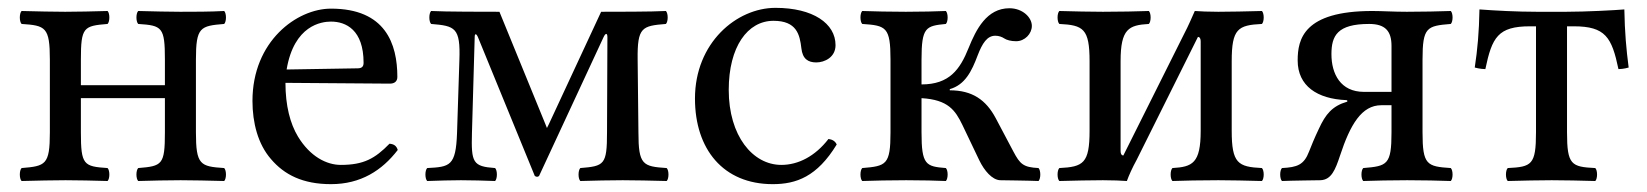

<svg xmlns="http://www.w3.org/2000/svg" viewBox="-20 -459 4195 489"><path d="M479 -307C479 -390 490 -393 551 -398C557 -404 557 -425 551 -431C516 -429 472 -429 439 -429C411 -429 371 -430 332 -431C326 -425 326 -404 332 -398C393 -394 400 -390 400 -307V-242H186V-307C186 -390 193 -393 254 -398C260 -404 260 -425 254 -431C216 -430 178 -429 146 -429C116 -429 75 -430 35 -431C29 -425 29 -404 35 -398C96 -394 107 -390 107 -307V-122C107 -39 96 -36 35 -31C29 -25 29 -4 35 2C75 1 115 0 147 0C179 0 218 1 254 2C260 -4 260 -25 254 -31C193 -35 186 -39 186 -122V-209H400V-122C400 -39 393 -36 332 -31C326 -25 326 -4 332 2C368 1 405 0 440 0C470 0 512 1 551 2C557 -4 557 -25 551 -31C490 -35 479 -39 479 -122Z M972 -93C935 -55 906 -39 848 -39C812 -39 770 -60 739 -111C719 -144 707 -190 707 -248L973 -246C985 -246 992 -252 992 -263C992 -347 962 -437 823 -437C736 -437 623 -354 623 -202C623 -146 637 -92 670 -54C704 -14 751 10 823 10C899 10 953 -25 993 -77C990 -87 984 -92 972 -93ZM710 -282C729 -395 799 -404 823 -404C861 -404 906 -383 906 -299C906 -290 902 -285 891 -285Z M1150 -306 1144 -120C1141 -36 1126 -34 1068 -31C1062 -25 1062 -4 1068 2C1088 1 1138 0 1154 0C1174 0 1221 1 1241 2C1247 -4 1247 -25 1241 -31C1184 -35 1180 -45 1182 -120L1189 -365C1189 -374 1193 -374 1197 -365L1342 -11C1346 -8 1350 -8 1353 -11L1517 -364C1522 -375 1527 -376 1527 -364L1526 -122C1526 -39 1519 -36 1458 -31C1452 -25 1452 -4 1458 2C1494 1 1531 0 1566 0C1596 0 1639 1 1678 2C1684 -4 1684 -25 1678 -31C1617 -35 1606 -39 1606 -122L1604 -307C1603 -390 1615 -393 1676 -398C1682 -404 1682 -425 1676 -431C1641 -429 1544 -429 1511 -429L1378 -143L1373 -133L1369 -143L1252 -429C1219 -429 1113 -429 1078 -431C1072 -425 1072 -404 1078 -398C1139 -393 1153 -389 1150 -306Z M2111 -91C2107 -100 2099 -104 2090 -105C2056 -61 2013 -39 1970 -39C1897 -39 1836 -113 1836 -230C1836 -340 1884 -406 1950 -406C2009 -406 2017 -371 2021 -336C2024 -309 2038 -300 2059 -300C2080 -300 2108 -313 2108 -344C2108 -399 2051 -439 1955 -439C1856 -439 1750 -350 1750 -208C1750 -79 1822 10 1948 10C2008 10 2061 -9 2111 -91Z M2527 0C2527 0 2605 1 2625 2C2631 -4 2631 -25 2625 -31C2586 -33 2578 -41 2561 -73L2516 -158C2491 -205 2456 -229 2399 -229V-232C2438 -243 2455 -278 2470 -318C2482 -349 2494 -368 2515 -368C2524 -368 2532 -365 2538 -361C2544 -357 2555 -354 2568 -354C2590 -354 2608 -373 2608 -393C2608 -415 2584 -438 2551 -438C2493 -438 2466 -384 2447 -337C2425 -282 2398 -244 2327 -244V-307C2327 -390 2338 -393 2389 -398C2395 -404 2395 -425 2389 -431C2365 -430 2327 -429 2287 -429C2244 -429 2209 -430 2176 -431C2170 -425 2170 -404 2176 -398C2237 -394 2248 -390 2248 -307V-122C2248 -39 2237 -36 2176 -31C2170 -25 2170 -4 2176 2C2209 1 2244 0 2288 0C2327 0 2367 1 2389 2C2395 -4 2395 -25 2389 -31C2338 -35 2327 -39 2327 -122V-209C2395 -205 2413 -178 2431 -141L2474 -51C2487 -24 2507 -1 2527 0Z M2841 -63C2838 -63 2834 -65 2834 -75V-303C2834 -386 2855 -395 2906 -398C2912 -404 2912 -425 2906 -431C2883 -430 2826 -429 2789 -429C2756 -429 2716 -430 2678 -431C2672 -425 2672 -404 2678 -398C2739 -395 2755 -386 2755 -303V-126C2755 -43 2739 -34 2678 -31C2672 -25 2672 -4 2678 2C2717 1 2757 0 2789 0C2812 0 2839 1 2850 2C2855 -12 2864 -32 2875 -52L3031 -365C3034 -365 3038 -363 3038 -353V-126C3038 -43 3017 -34 2966 -31C2960 -25 2960 -4 2966 2C2989 1 3043 0 3083 0C3114 0 3155 1 3194 2C3200 -4 3200 -25 3194 -31C3133 -34 3117 -43 3117 -126V-303C3117 -386 3133 -395 3194 -398C3200 -404 3200 -425 3194 -431C3154 -430 3114 -429 3083 -429C3061 -429 3033 -430 3023 -431C3015 -413 3006 -392 2997 -375Z M3343 0C3371 -1 3381 -27 3393 -63C3419 -142 3448 -191 3498 -191H3524V-122C3524 -39 3513 -36 3452 -31C3446 -25 3446 -4 3452 2C3485 1 3520 0 3564 0C3607 0 3643 1 3675 2C3681 -4 3681 -25 3675 -31C3614 -35 3603 -39 3603 -122V-307C3603 -390 3614 -393 3675 -398C3681 -404 3681 -425 3675 -431C3641 -430 3607 -429 3563 -429C3529 -429 3500 -431 3475 -431C3300 -431 3285 -359 3285 -305C3285 -240 3335 -207 3409 -204C3412 -204 3412 -201 3411 -200C3373 -189 3356 -168 3339 -131C3328 -108 3319 -86 3314 -73C3301 -39 3284 -33 3245 -31C3239 -25 3239 -4 3245 2C3265 1 3343 0 3343 0ZM3371 -321C3371 -368 3386 -398 3467 -398C3508 -398 3524 -380 3524 -342V-225H3454C3394 -225 3371 -271 3371 -321Z M3892 -122C3892 -39 3881 -34 3820 -31C3814 -25 3814 -4 3820 2C3859 1 3899 0 3932 0C3966 0 4005 1 4043 2C4049 -4 4049 -25 4043 -31C3982 -34 3971 -39 3971 -122V-392H3988C4069 -392 4085 -364 4102 -283C4115 -283 4128 -287 4128 -287C4122 -333 4118 -377 4117 -435C4094 -433 4019 -429 3969 -429H3894C3844 -429 3788 -432 3748 -435C3747 -377 3743 -333 3736 -287C3736 -287 3750 -283 3763 -283C3780 -364 3795 -392 3877 -392H3892Z"/></svg>

Font: Libertinus Math
Style: Regular
Weight: 400
Designer: Philipp H. Poll, Khaled Hosny
Foundry: Caleb Maclennan
Version: Version 7.050;RELEASE